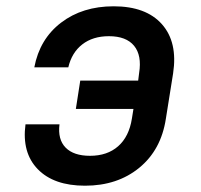

<svg xmlns="http://www.w3.org/2000/svg" viewBox="-20 -580 640 610"><path d="M250 10Q151 10 100 -42.5Q49 -95 61 -185H169Q163 -137 188.5 -111Q214 -85 266 -85Q321 -85 355.5 -115.5Q390 -146 399 -203L404 -234H221L235 -324H419L422 -348Q431 -404 406 -434.5Q381 -465 326 -465Q275 -465 241.5 -439Q208 -413 197 -366H89Q106 -456 174 -508Q242 -560 341 -560Q444 -560 494.5 -503Q545 -446 530 -347L507 -203Q492 -104 422.5 -47Q353 10 250 10Z"/></svg>

Font: JetBrains Mono NL SemiBold
Style: Italic
Weight: 600
Italic angle: -9°
Monospace: yes
Designer: Philipp Nurullin, Konstantin Bulenkov
Foundry: JetBrains
Version: Version 2.305; ttfautohint (v1.8.4.7-5d5b)